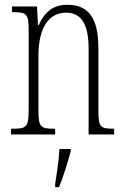

<svg xmlns="http://www.w3.org/2000/svg" viewBox="-20 -563 522 804"><path d="M26 0H211V-24H205C151 -24 141 -31 141 -99V-330C141 -454 189 -510 257 -510C326 -510 351 -452 351 -360V0H458V-24H454C401 -24 392 -31 392 -100V-360C392 -486 352 -543 262 -543C200 -543 167 -511 142 -458H139L135 -536H30V-512H35C90 -512 100 -506 100 -438V-100C100 -31 90 -24 34 -24H26ZM211 208V221H227C244 181 265 113 276 71V61H229C226 113 218 160 211 208Z"/></svg>

Font: Noto Serif Tamil ExtraCondensed ExtraLight
Style: Regular
Weight: 200
Width: 2
Designer: Indian Type Foundry, Tom Grace, and the Monotype Design Team
Foundry: Monotype Imaging Inc.
Version: Version 2.004